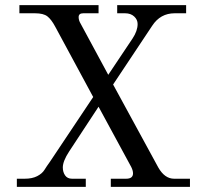

<svg xmlns="http://www.w3.org/2000/svg" viewBox="-20 -732 790 752"><path d="M46 0V-32H77Q106 -32 125.5 -42Q145 -52 154 -66.5Q163 -81 176 -99L345 -352L196 -628Q181 -656 165.5 -668Q150 -680 117 -680H56V-712H366V-680H306Q288 -680 288 -665Q288 -652 296 -639L404 -439L499 -581Q519 -611 519 -638Q519 -655 505.5 -667.5Q492 -680 470 -680H439V-712H709V-680H664Q608 -680 576 -631L423 -401L600 -76Q625 -32 662 -32H724V0H414V-32H474Q501 -32 501 -53Q501 -64 494 -78L366 -314L251 -139Q226 -101 226 -76Q226 -58 235 -45Q244 -32 262 -32H316V0Z"/></svg>

Font: Old Standard TT
Style: Regular
Weight: 400
Designer: Alexey Kryukov <alexios@thessalonica.org.ru>
Version: Version 2.2